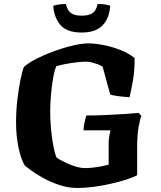

<svg xmlns="http://www.w3.org/2000/svg" viewBox="-20 -936 802 956"><path d="M366 0Q321 0 278 -14Q235 -28 198.5 -48Q162 -68 137 -86Q112 -104 104 -111Q84 -143 72 -202Q60 -261 60 -326Q60 -384 66.5 -440Q73 -496 82 -539.5Q91 -583 99 -603Q126 -626 167.5 -646.5Q209 -667 257 -684Q305 -701 348 -710.5Q391 -720 419 -720Q455 -720 499 -711Q543 -702 583.5 -685.5Q624 -669 650 -647Q651 -586 642 -535.5Q633 -485 625 -452Q593 -454 567 -457.5Q541 -461 529 -465L491 -604Q481 -611 465.5 -616.5Q450 -622 436 -625.5Q422 -629 410 -629Q390 -629 360 -625.5Q330 -622 302.5 -616.5Q275 -611 260 -606Q253 -590 247.5 -563Q242 -536 238 -503.5Q234 -471 232 -438.5Q230 -406 230 -379Q230 -339 234 -294.5Q238 -250 245 -213Q252 -176 260 -154Q264 -149 279 -140.5Q294 -132 316 -122Q338 -112 361 -105.5Q384 -99 404 -99Q420 -99 443 -101.5Q466 -104 487.5 -108.5Q509 -113 521 -116V-219Q521 -242 524.5 -260.5Q528 -279 530 -287H396Q396 -304 401 -326.5Q406 -349 410 -361Q452 -361 501 -363Q550 -365 595.5 -368Q641 -371 670 -374L684 -359Q677 -343 670 -303.5Q663 -264 663 -205V-64Q646 -54 612.5 -43Q579 -32 536 -22Q493 -12 448.5 -6Q404 0 366 0ZM386 -774Q313 -774 281 -811.5Q249 -849 245 -907Q251 -910 269 -913Q287 -916 308 -916Q316 -883 334 -870.5Q352 -858 386 -858Q422 -858 440.5 -870.5Q459 -883 466 -916Q494 -916 508.5 -913Q523 -910 529 -907Q524 -844 490 -809Q456 -774 386 -774Z"/></svg>

Font: Texturina Medium 12pt ExtraBold
Style: Regular
Weight: 800
Version: Version 1.002